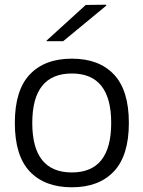

<svg xmlns="http://www.w3.org/2000/svg" viewBox="-20 -781 609 815"><path d="M285 -49Q452 -49 452 -259Q452 -469 285 -469Q117 -469 117 -259Q117 -49 285 -49ZM527 -259Q527 -121 463.5 -53.5Q400 14 285 14Q170 14 106.5 -53Q43 -120 43 -259Q43 -398 106.5 -465Q170 -532 285 -532Q400 -532 463.5 -465Q527 -398 527 -259ZM178 -606V-609L344 -760L431 -761V-757L248 -606Z"/></svg>

Font: Nacelle Light
Style: Regular
Weight: 300
Designer: Sora Sagano
Foundry: Sora Sagano
Version: Version 1.000;FEAKit 1.0